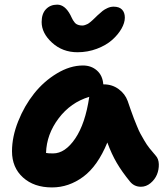

<svg xmlns="http://www.w3.org/2000/svg" viewBox="-20 -778 723 835"><path d="M316.9 -550.8Q252 -550.8 206.5 -592.3Q161.1 -633.8 161.1 -682.1Q161.1 -718.3 179.9 -738Q198.7 -757.8 229 -757.8Q262.2 -757.8 286.1 -712.9Q287.6 -709.5 291.5 -701.7Q295.4 -693.8 297.4 -690.4Q299.3 -687 303.7 -681.4Q308.1 -675.8 312.3 -673.3Q316.4 -670.9 323 -668.9Q329.6 -667 337.9 -667Q343.8 -667 350.1 -669.2Q356.4 -671.4 360.8 -673.6Q365.2 -675.8 372.3 -681.6Q379.4 -687.5 382.3 -690.2Q385.3 -692.9 393.6 -700.9Q401.9 -709 403.8 -710.9Q418.5 -724.1 426.3 -730.5Q434.1 -736.8 447.3 -742.9Q460.4 -749 474.1 -749Q498.5 -749 510.7 -736.3Q522.9 -723.6 522.9 -701.2Q522.9 -678.7 508.1 -652.8Q493.2 -627 467.3 -604Q441.4 -581.1 401.4 -565.9Q361.3 -550.8 316.9 -550.8ZM206.1 37.1Q127.9 37.1 80.1 -6.1Q32.2 -49.3 32.2 -120.1Q32.2 -183.1 59.1 -250.5Q85.9 -317.9 128.2 -371.1Q170.4 -424.3 227.5 -458.7Q284.7 -493.2 340.8 -493.2Q377 -493.2 401.6 -471.4Q426.3 -449.7 429.2 -411.1H431.2Q467.8 -411.1 495.8 -390.6Q523.9 -370.1 535.2 -338.9Q537.6 -331.5 548.3 -301Q559.1 -270.5 562.3 -262.7Q565.4 -254.9 575 -231.2Q584.5 -207.5 590.6 -196.8Q596.7 -186 607.4 -167.2Q618.2 -148.4 630.4 -133.1Q642.6 -117.7 657.2 -101.1Q669.9 -87.4 670.7 -64Q671.4 -40.5 662.6 -19Q653.8 2.4 634.8 18.3Q615.7 34.2 592.8 34.2Q563.5 34.2 544.9 11.2Q510.3 -31.2 487.8 -69.6Q465.3 -107.9 446.8 -158.2Q404.8 -55.7 342 -9.3Q279.3 37.1 206.1 37.1ZM210.9 -110.8Q263.2 -110.8 307.1 -175.5Q351.1 -240.2 368.2 -356.9Q287.1 -332.5 234.9 -263.2Q182.6 -193.8 180.2 -112.8Q189 -110.8 210.9 -110.8Z"/></svg>

Font: Shantell Sans Bouncy
Style: Bold
Weight: 700
Designer: Stephen Nixon, Anya Danilova, Shantell Martin
Foundry: Arrow Type
Version: Version 1.006;[9816181b4]